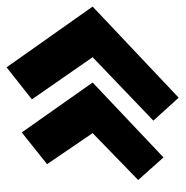

<svg xmlns="http://www.w3.org/2000/svg" viewBox="-10 -534 550 569"><g transform="rotate(-90 264.5 -250.0)"><path d="M379 -250 254 -430 349 -505 529 -250 259 5 191 -70ZM304 -250 82 -40 15 -115 154 -250 62 -385 156 -460Z"/></g></svg>

Font: Scada
Style: Bold Italic
Weight: 700
Italic angle: -10°
Version: Version 4.000